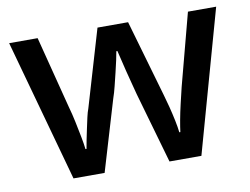

<svg xmlns="http://www.w3.org/2000/svg" viewBox="-64 -629 935 717"><g transform="rotate(-10 403.5 -270.5)"><path d="M447 -270Q442 -290 435.5 -314Q429 -338 423 -362.5Q417 -387 412 -408Q407 -429 404 -441H400Q398 -429 393.5 -408Q389 -387 383 -362.5Q377 -338 371 -313.5Q365 -289 358 -269L278 -1H160L11 -540H119L189 -267Q197 -239 203.5 -208Q210 -177 215.5 -148.5Q221 -120 223 -101H227Q229 -114 233 -133.5Q237 -153 241.5 -174.5Q246 -196 250.5 -216Q255 -236 260 -249L346 -540H462L546 -249Q552 -229 559 -201.5Q566 -174 571.5 -147.5Q577 -121 579 -102H583Q585 -119 590 -146.5Q595 -174 602.5 -206Q610 -238 617 -267L689 -540H796L645 -1H524Z"/></g></svg>

Font: Noto Sans Cham Medium
Style: Regular
Weight: 500
Version: Version 2.002